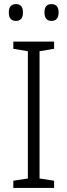

<svg xmlns="http://www.w3.org/2000/svg" viewBox="-20 -917 329 937"><path d="M244 0H45V-35L116 -46V-667L45 -679V-714H244V-679L173 -667V-46L244 -35ZM23 -856Q23 -897 58 -897Q92 -897 92 -856Q92 -815 58 -815Q23 -815 23 -856ZM197 -857Q197 -897 231 -897Q266 -897 266 -857Q266 -815 231 -815Q197 -815 197 -857Z"/></svg>

Font: Noto Sans Sinhala SemiCondensed Light
Style: Regular
Weight: 300
Width: 4
Designer: Jelle Bosma - Monotype Design Team
Foundry: Monotype Imaging Inc.
Version: Version 2.006; ttfautohint (v1.8.4.7-5d5b)